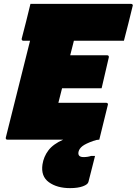

<svg xmlns="http://www.w3.org/2000/svg" viewBox="-20 -720 705 990"><path d="M18 0Q8 0 10 -11L135 -510H100Q95 -510 93 -513.5Q91 -517 92 -521Q105 -570 115 -610.5Q125 -651 137 -700H656Q661 -700 663.5 -696.5Q666 -693 664 -689Q652 -640 642 -599.5Q632 -559 619 -510H361Q359 -502 357 -494Q350 -466 342 -435H533Q538 -435 540 -431.5Q542 -428 541 -424Q532 -384 522.5 -344.5Q513 -305 504 -265H300Q295 -246 290.5 -227.5Q286 -209 281 -190H527Q532 -190 535 -187Q538 -184 536 -179Q525 -134 514 -89.5Q503 -45 492 0Q479 0 460 7Q421 21 405 33.5Q389 46 385 62Q379 90 411 90Q432 90 450 84H470Q467 95 464 108Q461 121 454.5 145.5Q448 170 436 218Q433 231 407.5 240.5Q382 250 341 250Q274 250 232 219.5Q190 189 199 128Q205 88 229.5 55.5Q254 23 306 0Z"/></svg>

Font: Recursive Mn Lnr St XBk
Style: Italic
Weight: 1000
Italic angle: -15°
Monospace: yes
Version: Version 1.079;hotconv 1.0.112;makeotfexe 2.5.65598; ttfautoh